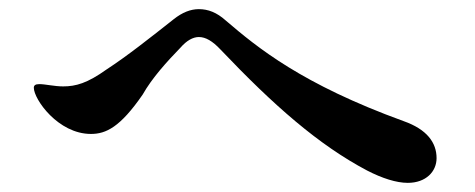

<svg xmlns="http://www.w3.org/2000/svg" viewBox="-20 -568 1040 420"><path d="M872 -168C912 -168 935 -193 935 -222C935 -256 914 -285 863 -303C640 -384 543 -464 474 -523C454 -541 435 -548 415 -548C397 -548 379 -541 360 -526C308 -485 259 -446 213 -416C171 -386 146 -379 118 -379C99 -379 79 -384 66 -384C57 -384 54 -381 54 -376C54 -351 107 -275 179 -275C212 -275 243 -290 292 -361C313 -398 345 -433 375 -464C388 -479 402 -487 415 -487C430 -487 445 -478 462 -460C579 -337 677 -251 783 -195C816 -178 847 -168 872 -168Z"/></svg>

Font: Shippori Mincho OTF
Style: Bold
Weight: 800
Designer: FONTDASU
Foundry: FONTDASU / Google Inc. / but / Adobe
Version: Version 3.300;hotconv 1.0.109;makeotfexe 2.5.65596